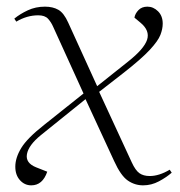

<svg xmlns="http://www.w3.org/2000/svg" viewBox="-20 -543 542 577"><path d="M272 -284 365 -358Q413 -396 422 -423.5Q431 -451 402 -475L384 -490Q386 -502 396 -512.5Q406 -523 423 -523Q441 -523 455 -509Q469 -495 469 -472Q469 -456 462 -438Q455 -420 430 -393Q405 -366 350 -323L278 -267L376 -55Q387 -31 399 -22.5Q411 -14 430 -14Q458 -14 490 -33L496 -24Q480 -10 457.5 2Q435 14 410 14Q385 14 364 -0.5Q343 -15 323 -59L237 -245L103 -137Q66 -107 61 -80Q56 -53 89 -40L122 -27Q108 14 74 14Q54 14 40 -1.5Q26 -17 26 -42Q26 -69 44 -98.5Q62 -128 113 -168L231 -262L140 -462Q134 -476 124.5 -486.5Q115 -497 95 -497Q61 -497 29 -478L23 -487Q40 -501 63.5 -512Q87 -523 115 -523Q139 -523 155.5 -513.5Q172 -504 185 -475Z"/></svg>

Font: Literata 72pt ExtraLight
Style: Italic
Weight: 200
Italic angle: -2°
Designer: Latin by Veronika Burian and Jose Scaglione. Greek by Irene Vlachou. Cyrillic by Vera Evstafieva
Foundry: TypeTogether
Version: Version 3.002